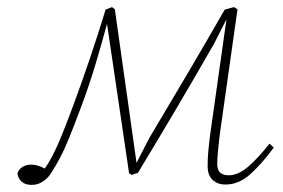

<svg xmlns="http://www.w3.org/2000/svg" viewBox="-20 -507 795 540"><path d="M69 13Q51 13 41 4Q31 -5 29 -19Q32 -30 42.5 -37Q53 -44 68 -44Q85 -44 106 -33Q125 -60 143.5 -102.5Q162 -145 187 -213Q211 -278 234 -346Q257 -414 277 -480L295 -487L303 -481L364 -49L400 -119Q453 -208 506.5 -298.5Q560 -389 612 -480L638 -487L648 -481L598 -128Q595 -103 593 -81.5Q591 -60 591 -45Q591 -14 623 -14Q649 -14 676.5 -37Q704 -60 738 -103L750 -92Q717 -47 684.5 -17.5Q652 12 614 12Q592 12 578 -1Q564 -14 564 -40Q564 -59 565.5 -77.5Q567 -96 571 -128L617 -453L582 -384Q530 -293 476.5 -202.5Q423 -112 368 -21L350 -15L343 -20L281 -440Q267 -388 249 -327.5Q231 -267 208 -206Q189 -155 175 -120.5Q161 -86 148.5 -62.5Q136 -39 123 -19Q114 -5 100 4Q86 13 69 13Z"/></svg>

Font: Source Serif 4 SmText ExtraLight
Style: Italic
Weight: 200
Italic angle: -12°
Designer: Frank Grießhammer
Foundry: Adobe
Version: Version 4.005;hotconv 1.1.0;makeotfexe 2.6.0